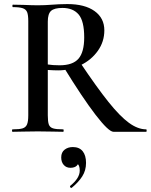

<svg xmlns="http://www.w3.org/2000/svg" viewBox="-20 -648 741 944"><path d="M293 -318 373 -342Q457 -217 513.5 -146.5Q570 -76 614 -44Q658 -12 699 -12Q701 -12 701 -6Q701 0 699 0H538Q514 0 449.5 -84Q385 -168 293 -318ZM493 -499Q493 -443 461 -398Q429 -353 376.5 -327.5Q324 -302 266 -302Q245 -302 215 -304V-81Q215 -50 220 -36Q225 -22 240.5 -17Q256 -12 291 -12Q293 -12 293 -6Q293 0 291 0Q258 0 239 -1L166 -2L94 -1Q75 0 42 0Q39 0 39 -6Q39 -12 42 -12Q76 -12 91.5 -17Q107 -22 113 -36.5Q119 -51 119 -81V-544Q119 -574 113.5 -588Q108 -602 92 -607.5Q76 -613 43 -613Q41 -613 41 -619Q41 -625 43 -625L95 -624Q139 -622 166 -622Q199 -622 238 -625Q251 -626 269.5 -627Q288 -628 311 -628Q397 -628 445 -593.5Q493 -559 493 -499ZM287 -609Q247 -609 231 -594.5Q215 -580 215 -542V-331Q239 -327 273 -327Q338 -327 366 -359.5Q394 -392 394 -464Q394 -545 366.5 -577Q339 -609 287 -609ZM331 276Q327 276 325 272Q323 268 325 266Q372 228 372 191Q372 170 364.5 161Q357 152 344 149L368 134Q369 177 326 177Q306 177 293.5 163Q281 149 281 126Q281 101 297.5 88Q314 75 338 75Q370 75 386.5 95.5Q403 116 403 153Q403 190 384.5 219Q366 248 333 275Z"/></svg>

Font: Cormorant Infant SemiBold
Style: Regular
Weight: 600
Designer: Christian Thalmann (Catharsis Fonts)
Foundry: Catharsis Fonts
Version: Version 4.000